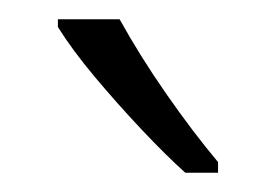

<svg xmlns="http://www.w3.org/2000/svg" viewBox="-20 -785 286 199"><path d="M104 -765Q125 -727 152.5 -687.5Q180 -648 206 -617V-606H172Q152 -624 127 -650.5Q102 -677 78.5 -705Q55 -733 40 -757V-765Z"/></svg>

Font: Noto Sans Lao UI ExtCond Light
Style: Regular
Weight: 300
Width: 2
Designer: Monotype Design Team
Foundry: Monotype Imaging Inc.
Version: Version 2.000; ttfautohint (v1.8.4.7-5d5b)